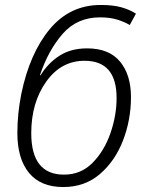

<svg xmlns="http://www.w3.org/2000/svg" viewBox="-20 -744 591 774"><path d="M235 10Q322 10 383 -42.5Q444 -95 476 -178Q508 -261 508 -353Q508 -442 464 -495.5Q420 -549 331 -549Q266 -549 220 -519.5Q174 -490 143 -440L141 -441Q175 -542 233 -608Q291 -674 383 -674Q424 -674 454 -664.5Q484 -655 503 -643L528 -689Q503 -705 469.5 -714.5Q436 -724 386 -724Q262 -724 181 -627Q100 -530 66 -366Q50 -286 50 -208Q50 -104 97 -47Q144 10 235 10ZM238 -40Q106 -40 106 -207Q106 -330 166 -414.5Q226 -499 321 -499Q450 -499 450 -349Q450 -278 425 -206.5Q400 -135 353 -87.5Q306 -40 238 -40Z"/></svg>

Font: Noto Sans Display SemiCondensed Light
Style: Italic
Weight: 300
Width: 4
Italic angle: -12°
Designer: Monotype Design Team
Foundry: Monotype Imaging Inc.
Version: Version 1.900